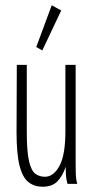

<svg xmlns="http://www.w3.org/2000/svg" viewBox="-20 -700 353 731"><path d="M142 11Q111 11 88.5 -6.5Q66 -24 54.5 -69Q43 -114 43 -197L44 -453H82V-197Q82 -123 90.5 -86.5Q99 -50 114.5 -38.5Q130 -27 151 -27Q184 -27 206.5 -68.5Q229 -110 229 -201V-453H268V-82Q268 -64 268.5 -41Q269 -18 274 0H237Q232 -17 231 -33Q230 -49 230 -65Q219 -31 199 -10Q179 11 142 11ZM141 -508 118 -521 177 -680 213 -660Z"/></svg>

Font: Inconsolata ExtraCondensed Light
Style: Regular
Weight: 300
Width: 2
Monospace: yes
Designer: Raph Levien, Cyreal, Brenton Simpson
Foundry: Raph Levien, Cyreal, Google
Version: Version 3.100; ttfautohint (v1.8.4.7-5d5b)